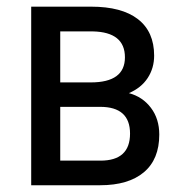

<svg xmlns="http://www.w3.org/2000/svg" viewBox="-20 -548 543 568"><path d="M72.3 0H276.4C332 0 375.1 -12.8 405.5 -38.3C436 -63.9 451.2 -101.1 451.2 -149.9C451.2 -180.8 443 -207.2 426.5 -229C410.1 -250.8 388.3 -265.3 361.3 -272.5C385.7 -282.9 404.3 -297.9 417 -317.4C429.7 -336.9 436 -358.9 436 -383.3C436 -430.5 420.1 -466.5 388.2 -491.2C356.3 -516 310.1 -528.3 249.5 -528.3H72.3ZM158.2 -231.9H276.4C335.3 -231.9 364.7 -205.6 364.7 -152.8C364.7 -99.4 335.6 -72.8 277.3 -72.8H158.2ZM158.2 -304.2V-455.1H254.4C317.9 -453.8 349.6 -428.2 349.6 -378.4C349.6 -328.9 315.9 -304.2 248.5 -304.2Z"/></svg>

Font: Roboto Condensed
Style: Regular
Weight: 400
Designer: Google
Version: Version 2.134; 2016